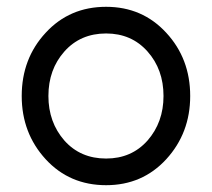

<svg xmlns="http://www.w3.org/2000/svg" viewBox="-20 -532 622 564"><path d="M291.7 -512Q184.3 -512 114.2 -435.8Q43.8 -359.9 43.8 -249.9Q43.8 -141 114.2 -64.2Q184.3 12 291.7 12Q398.2 12 468.3 -64.2Q538.7 -141.1 538.7 -250Q538.7 -359.8 468.3 -435.8Q398.2 -512 291.7 -512ZM291.7 -433.7Q366.3 -433.7 413.3 -380.8Q460.3 -328 460.3 -250Q460.3 -172.8 413.3 -119.1Q366.3 -66.3 291.7 -66.3Q216.2 -66.3 169.2 -119.1Q122.2 -172.8 122.2 -250Q122.2 -328 169.2 -380.8Q216.2 -433.7 291.7 -433.7Z"/></svg>

Font: Unageo Variable
Style: Regular
Weight: 300
Designer: Richard Sepsi
Foundry: Richard Sepsi
Version: Version 2.200